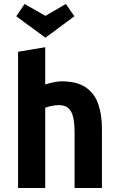

<svg xmlns="http://www.w3.org/2000/svg" viewBox="-20 -948 600 968"><path d="M71 0V-687L208 -710V-522Q225 -528 249 -533Q273 -538 290 -538Q368 -538 412.5 -507.5Q457 -477 475.5 -423Q494 -369 494 -297V0H356V-279Q356 -328 348.5 -358.5Q341 -389 324 -403.5Q307 -418 276 -418Q257 -418 238 -413.5Q219 -409 208 -405V0ZM209 -758 62 -866 104 -928 209 -868 312 -928 355 -866Z"/></svg>

Font: Ubuntu Sans Mono
Style: Bold
Weight: 700
Monospace: yes
Designer: Dalton Maag Ltd
Foundry: Dalton Maag Ltd
Version: Version 1.006